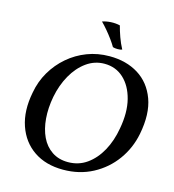

<svg xmlns="http://www.w3.org/2000/svg" viewBox="-126 -980 994 1095"><g transform="rotate(15 370.5 -433.0)"><path d="M346 9Q244 9 173.5 -39Q103 -87 73.5 -173Q44 -259 66 -371Q78 -439 111.5 -496Q145 -553 194.5 -595.5Q244 -638 305.5 -661.5Q367 -685 437 -685Q536 -685 607.5 -640.5Q679 -596 710.5 -510.5Q742 -425 718 -302Q701 -215 650 -144.5Q599 -74 521 -32.5Q443 9 346 9ZM362 -40Q425 -40 473.5 -74.5Q522 -109 554.5 -168Q587 -227 600 -303Q618 -401 599 -475.5Q580 -550 533.5 -593Q487 -636 420 -636Q362 -636 314 -601.5Q266 -567 233 -508.5Q200 -450 186 -378Q173 -309 178 -248Q183 -187 205 -140.5Q227 -94 267 -67Q307 -40 362 -40ZM496 -740Q486 -736 469 -736Q452 -736 441 -740Q430 -759 414 -781Q398 -803 379.5 -825Q361 -847 343 -865Q366 -873 393.5 -874.5Q421 -876 447 -870Q455 -839 467 -805.5Q479 -772 496 -740Z"/></g></svg>

Font: Vollkorn Medium
Style: Italic
Weight: 500
Italic angle: -11°
Designer: Friedrich Althausen
Foundry: Friedrich Althausen
Version: Version 5.000